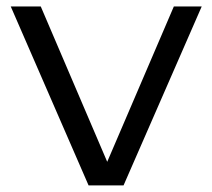

<svg xmlns="http://www.w3.org/2000/svg" viewBox="-20 -562 644 582"><path d="M248.5 0 12.5 -542.5H103.5L305 -71.5L507 -542.5H591.5L354.5 0Z"/></svg>

Font: Encode Sans Exp
Style: Regular
Weight: 400
Width: 7
Designer: Multiple Designers
Foundry: Impallari Type
Version: Version 3.002; ttfautohint (v1.8.3) -l 8 -r 50 -G 200 -x 14 